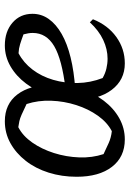

<svg xmlns="http://www.w3.org/2000/svg" viewBox="112 -652 548 813"><g transform="rotate(-90 386.5 -245.0)"><path d="M203 9Q129 9 87 -45.5Q45 -100 45 -195Q45 -258 62.5 -313.5Q80 -369 112.5 -410.5Q145 -452 187.5 -475.5Q230 -499 280 -499Q353 -499 393.5 -446Q434 -393 434 -299Q434 -234 416.5 -178Q399 -122 367 -80Q335 -38 293 -14.5Q251 9 203 9ZM238 -46Q275 -65 303.5 -105Q332 -145 348.5 -196.5Q365 -248 367 -303Q369 -358 353 -407Q324 -421 308 -428Q292 -435 280.5 -437.5Q269 -440 255 -442Q218 -423 190 -383Q162 -343 145.5 -291Q129 -239 127 -184Q125 -129 141 -81Q166 -69 188.5 -59Q211 -49 238 -46ZM525 9Q455 9 413 -46.5Q371 -102 371 -196Q371 -257 389.5 -312Q408 -367 439.5 -409Q471 -451 512.5 -475Q554 -499 601 -499Q660 -499 697.5 -466.5Q735 -434 735 -382Q735 -344 713 -313Q691 -282 650 -258.5Q609 -235 550 -220.5Q491 -206 417 -201V-242Q542 -257 598 -290Q654 -323 654 -381Q654 -390 652.5 -399.5Q651 -409 648 -420Q624 -429 606 -434.5Q588 -440 568 -441Q528 -420 499 -382Q470 -344 455.5 -294.5Q441 -245 442 -191Q443 -137 463 -85Q482 -74 503 -69Q524 -64 545 -64Q585 -64 624.5 -82.5Q664 -101 699 -139L712 -126Q687 -63 637 -27Q587 9 525 9Z"/></g></svg>

Font: Piazzolla Thin Medium
Style: Italic
Weight: 500
Italic angle: -11.3°
Version: Version 2.005